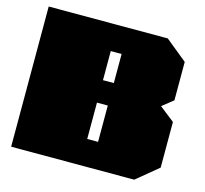

<svg xmlns="http://www.w3.org/2000/svg" viewBox="-106 -856 1039 975"><g transform="rotate(15 413.5 -368.5)"><path d="M33 0V-737H659L773 -644V-442L715 -396L794 -334V-94L680 0ZM396 -447H453V-600H396ZM396 -138H453V-329H396Z"/></g></svg>

Font: Tomorrow Black
Style: Regular
Weight: 900
Designer: Tony de Marco, Monica Rizzolli
Foundry: Just in Type
Version: Version 2.002